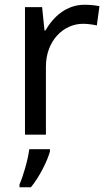

<svg xmlns="http://www.w3.org/2000/svg" viewBox="-20 -566 453 807"><path d="M335 -546C260 -546 205 -497 171 -438H167L157 -536H85V0H173V-286C173 -394 246 -466 329 -466C347 -466 370 -463 387 -459L398 -540C380 -544 355 -546 335 -546ZM190 70V61H103C98 104 77 176 62 209V221H110C146 178 181 106 190 70Z"/></svg>

Font: Noto Sans Miao
Style: Regular
Weight: 400
Designer: Monotype Design Team
Foundry: Monotype Imaging Inc.
Version: Version 2.003